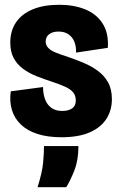

<svg xmlns="http://www.w3.org/2000/svg" viewBox="-20 -561 503 803"><path d="M237 13Q180 13 137.5 -0.5Q95 -14 68 -39.5Q41 -65 30 -100.5Q19 -136 25 -179L160 -197Q160 -170 168 -147Q176 -124 194 -110.5Q212 -97 240 -97Q266 -97 281.5 -107.5Q297 -118 297 -141Q297 -161 286 -174.5Q275 -188 253 -198Q231 -208 198 -219Q164 -230 132.5 -242.5Q101 -255 76 -273.5Q51 -292 37 -318.5Q23 -345 23 -383Q23 -432 47 -467.5Q71 -503 117 -522Q163 -541 228 -541Q289 -541 336 -522Q383 -503 409 -463Q435 -423 431 -361L298 -341Q299 -367 291 -386.5Q283 -406 266.5 -417.5Q250 -429 225 -429Q199 -429 185 -417.5Q171 -406 171 -388Q171 -372 182 -360.5Q193 -349 214.5 -340.5Q236 -332 267 -322Q299 -311 331 -297.5Q363 -284 389.5 -264.5Q416 -245 432 -216.5Q448 -188 448 -146Q448 -100 425 -64Q402 -28 355.5 -7.5Q309 13 237 13ZM137 222Q157 159 160.5 118Q164 77 164 50H308Q308 108 291.5 150.5Q275 193 257 222Z"/></svg>

Font: Bricolage Grotesque 72pt SemiCondensed ExtraBold
Style: Regular
Weight: 800
Width: 4
Designer: Mathieu Triay
Foundry: Atelier Triay
Version: Version 1.001;gftools[0.9.33.dev8+g029e19f]